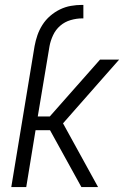

<svg xmlns="http://www.w3.org/2000/svg" viewBox="-20 -763 540 783"><path d="M26 0 121 -575Q125 -597 132.5 -619Q140 -641 153 -661.5Q166 -682 184.5 -698Q203 -714 224.5 -724.5Q246 -735 269 -739Q292 -743 314 -743H320V-688H315Q292 -688 268 -681Q244 -674 225.5 -658Q207 -642 196.5 -619.5Q186 -597 182 -575L134 -288H183L388 -520H466L413 -460L237 -260L380 0H312L184 -232H125L87 0Z"/></svg>

Font: Iosevka SS18 Light
Style: Italic
Weight: 300
Italic angle: -9°
Monospace: yes
Designer: Belleve Invis
Foundry: Belleve Invis
Version: Version 25.1.1; ttfautohint (v1.8.4)